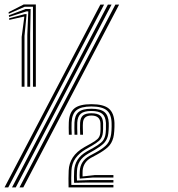

<svg xmlns="http://www.w3.org/2000/svg" viewBox="-51 -820 777 840"><path d="M93.2 -440.5V-790.5H57.2L-12.8 -759.8L-13.2 -766.8L52.8 -800.5H105.8V-440.5ZM68.5 -440.5V-667.5L72.8 -770.2H64.8L-11.5 -746L-12.2 -753L60.8 -780.5H83L81 -672V-440.5ZM43.8 -440.5V-658.5L55.5 -747L52.5 -747.2L-10.5 -733L-11 -740L57.5 -758.2H65.5L56.2 -663V-440.5ZM1.5 0 421 -800H437.2L17.8 0ZM-31.2 0 388.2 -800H404.5L-15 0ZM34.2 0 453.8 -800H470.2L50.8 0ZM297.8 -38.5Q296.5 -51.5 298 -71.8Q300.5 -115.2 340.5 -138L367.8 -152.8Q394 -167 410.5 -181.8Q427 -196.5 433 -221.8Q435.8 -231.8 436.8 -249.6Q437.8 -267.5 437.2 -282Q436.2 -320.8 415.8 -337.5Q395.2 -354.2 348.8 -354.2Q304 -354.2 283.9 -338Q263.8 -321.8 262.2 -283.8Q261.8 -270.8 261.9 -258.8Q262 -246.8 262.8 -230.5H250.2Q249.8 -250.8 249.6 -260.6Q249.5 -270.5 250 -284Q251.5 -326.5 274 -345.4Q296.5 -364.2 348.8 -364.2Q402 -364.2 425.1 -344.9Q448.2 -325.5 449.8 -282Q450.2 -265.2 448.9 -246.8Q447.5 -228.2 444.8 -218Q438 -192 420.8 -176.1Q403.5 -160.2 373 -143.5L345.8 -128.8Q313.8 -109.8 310.5 -74Q310.2 -66 310.2 -61.2Q310.2 -56.5 310.2 -48L363.2 -54H445.2V-43.2H353.8ZM273.2 -20.2Q272 -47.2 273.5 -72.8Q274.8 -99 287.9 -120.2Q301 -141.5 329.8 -158L356.8 -173Q377 -184.2 391 -196Q405 -207.8 409.8 -228.2Q411.8 -236.8 412.4 -253.2Q413 -269.8 412.5 -281.8Q411 -310.2 396 -322.4Q381 -334.5 348.8 -334.5Q316.5 -334.5 302.4 -322.4Q288.2 -310.2 287 -283.5Q286.5 -271.2 286.8 -259Q287 -246.8 287.5 -230.5H275Q274.5 -246.2 274.4 -259.1Q274.2 -272 274.8 -283.8Q276 -315.8 292.9 -330Q309.8 -344.2 348.8 -344.2Q389 -344.2 406.2 -329.6Q423.5 -315 424.8 -281.8Q425.2 -267.8 424.2 -250.8Q423.2 -233.8 420.8 -224.5Q415.2 -204.2 401.6 -191.4Q388 -178.5 361.8 -163.2L334.8 -147.8Q309.5 -133 298.1 -114.4Q286.8 -95.8 285.8 -72.2Q285.2 -59.5 285.1 -49.5Q285 -39.5 285.8 -30.2L342 -32.2H445.2V-21.5H329.8ZM249 0Q248.2 -22 248.6 -39.2Q249 -56.5 249.5 -73.8Q250.8 -105.2 267.4 -131Q284 -156.8 319.2 -176.8L346.2 -191.8Q366 -202.8 375.2 -211.4Q384.5 -220 387.2 -234Q388.5 -241.2 388.9 -256.1Q389.2 -271 388.5 -281.2Q386.5 -314.5 348.8 -314.5Q314.2 -314.5 312 -283.5Q311 -271.8 311.4 -259.6Q311.8 -247.5 312.2 -230.5H299.8Q299.5 -245.5 299.1 -257.6Q298.8 -269.8 299.5 -283.2Q300.8 -305.2 312.1 -314.9Q323.5 -324.5 348.8 -324.5Q375.2 -324.5 387.1 -314.5Q399 -304.5 400 -281.2Q400.5 -270.5 400 -254.8Q399.5 -239 397.8 -231.8Q393.8 -213.8 382 -203.6Q370.2 -193.5 351.8 -182.8L325 -167.5Q296.5 -151 279.6 -127.9Q262.8 -104.8 261.5 -72.8Q260.8 -56.2 260.6 -41.6Q260.5 -27 261.2 -10.8H445.2V0Z"/></svg>

Font: Big Shoulders Inline Text Medium
Style: Regular
Weight: 500
Designer: Patric King
Foundry: XO Type Co
Version: Version 1.000